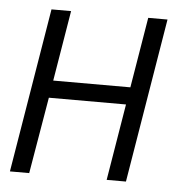

<svg xmlns="http://www.w3.org/2000/svg" viewBox="-43 -562 587 605"><g transform="rotate(5 250.0 -260.0)"><path d="M10 0 96 -520H158L121 -297H365L402 -520H463L377 0H316L356 -242H112L71 0Z"/></g></svg>

Font: Iosevka SS04 Light Oblique
Style: Regular
Weight: 300
Italic angle: -9°
Monospace: yes
Designer: Belleve Invis
Foundry: Belleve Invis
Version: Version 19.0.0; ttfautohint (v1.8.4)